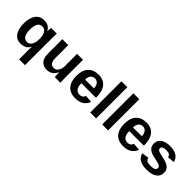

<svg xmlns="http://www.w3.org/2000/svg" viewBox="147 -1835 3152 3152"><g transform="rotate(45 1723.0 -259.0)"><path d="M41 -263.7Q41 -394.5 94.5 -466.6Q147.9 -538.6 245.1 -538.6Q360.4 -538.6 404.8 -443.4Q404.8 -465.8 407.5 -493.4Q410.2 -521 412.1 -528.3H543.9Q541 -475.6 541 -406.7V207.5H404.8V-12.2L407.2 -87.9H406.2Q360.8 9.8 233.9 9.8Q141.6 9.8 91.3 -62.3Q41 -134.3 41 -263.7ZM405.8 -266.6Q405.8 -351.1 377.4 -397.7Q349.1 -444.3 293.9 -444.3Q184.1 -444.3 184.1 -263.7Q184.1 -84 293 -84Q346.7 -84 376.2 -131.6Q405.8 -179.2 405.8 -266.6Z M810.1 -528.3V-231.9Q810.1 -92.8 903.8 -92.8Q953.6 -92.8 984.1 -135.5Q1014.6 -178.2 1014.6 -245.1V-528.3H1151.9V-118.2Q1151.9 -50.8 1155.8 0H1024.9Q1019 -70.3 1019 -105H1016.6Q989.3 -44.9 947 -17.6Q904.8 9.8 846.7 9.8Q762.7 9.8 717.8 -41.7Q672.9 -93.3 672.9 -192.9V-528.3Z M1507.8 9.8Q1388.7 9.8 1324.7 -60.8Q1260.7 -131.3 1260.7 -266.6Q1260.7 -397.5 1325.7 -467.8Q1390.6 -538.1 1509.8 -538.1Q1623.5 -538.1 1683.6 -462.6Q1743.7 -387.2 1743.7 -241.7V-237.8H1404.8Q1404.8 -160.6 1433.3 -121.3Q1461.9 -82 1514.6 -82Q1587.4 -82 1606.4 -145L1735.8 -133.8Q1679.7 9.8 1507.8 9.8ZM1507.8 -451.7Q1459.5 -451.7 1433.3 -418Q1407.2 -384.3 1405.8 -323.7H1610.8Q1606.9 -387.7 1580.1 -419.7Q1553.2 -451.7 1507.8 -451.7Z M1847.7 0V-724.6H1984.9V0Z M2125.5 0V-724.6H2262.7V0Z M2619.6 9.8Q2500.5 9.8 2436.5 -60.8Q2372.6 -131.3 2372.6 -266.6Q2372.6 -397.5 2437.5 -467.8Q2502.4 -538.1 2621.6 -538.1Q2735.4 -538.1 2795.4 -462.6Q2855.5 -387.2 2855.5 -241.7V-237.8H2516.6Q2516.6 -160.6 2545.2 -121.3Q2573.7 -82 2626.5 -82Q2699.2 -82 2718.3 -145L2847.7 -133.8Q2791.5 9.8 2619.6 9.8ZM2619.6 -451.7Q2571.3 -451.7 2545.2 -418Q2519 -384.3 2517.6 -323.7H2722.7Q2718.8 -387.7 2691.9 -419.7Q2665 -451.7 2619.6 -451.7Z M3404.8 -154.3Q3404.8 -77.6 3342 -33.9Q3279.3 9.8 3168.5 9.8Q3059.6 9.8 3001.7 -24.7Q2943.8 -59.1 2924.8 -131.8L3045.4 -149.9Q3055.7 -112.3 3080.8 -96.7Q3106 -81.1 3168.5 -81.1Q3226.1 -81.1 3252.4 -95.7Q3278.8 -110.4 3278.8 -141.6Q3278.8 -167 3257.6 -181.9Q3236.3 -196.8 3185.5 -207Q3069.3 -230 3028.8 -249.8Q2988.3 -269.5 2967 -301Q2945.8 -332.5 2945.8 -378.4Q2945.8 -454.1 3004.2 -496.3Q3062.5 -538.6 3169.4 -538.6Q3263.7 -538.6 3321 -502Q3378.4 -465.3 3392.6 -396L3271 -383.3Q3265.1 -415.5 3242.2 -431.4Q3219.2 -447.3 3169.4 -447.3Q3120.6 -447.3 3096.2 -434.8Q3071.8 -422.4 3071.8 -393.1Q3071.8 -370.1 3090.6 -356.7Q3109.4 -343.3 3153.8 -334.5Q3215.8 -321.8 3263.9 -308.3Q3312 -294.9 3341.1 -276.4Q3370.1 -257.8 3387.5 -228.8Q3404.8 -199.7 3404.8 -154.3Z"/></g></svg>

Font: TypoPRO Liberation Sans
Style: Bold
Weight: 700
Designer: Steve Matteson
Foundry: Ascender Corporation
Version: Version 2.00.1